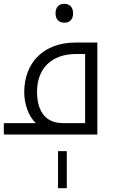

<svg xmlns="http://www.w3.org/2000/svg" viewBox="-30 -705 615 1006"><path d="M307 -586C336 -586 353 -604 353 -635C353 -667 335 -685 307 -685C279 -685 261 -668 261 -635C261 -603 279 -586 307 -586ZM-5 0H480V-482H365C201 -482 97 -379 97 -222C97 -163 118 -96 158 -60H-5C-8 -60 -10 -59 -10 -56V-5C-10 -2 -8 0 -5 0ZM298 -60C215 -60 164 -115 164 -224C164 -346 240 -422 368 -422H416V-60ZM274 87V281H320V87Z"/></svg>

Font: Noto Kufi Arabic Light
Style: Regular
Weight: 300
Designer: Monotype Design Team, David Williams, Khaled Hosny
Foundry: Google LLC
Version: Version 2.109